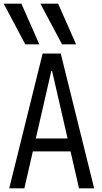

<svg xmlns="http://www.w3.org/2000/svg" viewBox="-30 -1020 550 1040"><path d="M107 -780 -10 -1000H86L183 -780ZM306 -780 189 -1000H285L382 -780ZM20 0 201 -730H299L480 0H398L252 -636H248L102 0ZM112 -200V-270H388V-200Z"/></svg>

Font: M PLUS 1 Code
Style: Regular
Weight: 400
Designer: Coji Morishita
Foundry: UNDERFOREST DESIGN
Version: Version 1.005